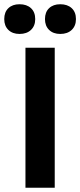

<svg xmlns="http://www.w3.org/2000/svg" viewBox="-34 -885 378 905"><path d="M58 -865Q92 -865 112 -846.5Q132 -828 132 -795Q132 -763 112 -744Q92 -725 58 -725Q25 -725 5.5 -744Q-14 -763 -14 -795Q-14 -828 5.5 -846.5Q25 -865 58 -865ZM250 -865Q284 -865 304 -846.5Q324 -828 324 -795Q324 -763 304 -744Q284 -725 250 -725Q217 -725 197.5 -744Q178 -763 178 -795Q178 -828 197.5 -846.5Q217 -865 250 -865ZM224 -660V0H86V-660Z"/></svg>

Font: Work Sans SemiBold
Style: Regular
Weight: 600
Designer: Wei Huang
Foundry: Wei Huang
Version: Version 2.010; ttfautohint (v1.8.3)